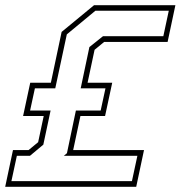

<svg xmlns="http://www.w3.org/2000/svg" viewBox="-57 -720 696 740"><path d="M-37 0 -7 -141.5H53L90 -172L111.5 -273H32L59.5 -401H139L180.5 -597L305.5 -700H619L589 -558.5H344.5L307.5 -528L280.5 -401H375.5L348 -273H253L225 -141.5H498L468 0ZM-13 -22H451.5L472.5 -119.5H189L201 -129.5L235.5 -294H331L349.5 -379.5H254L287.5 -538.5L340 -580.5H572.5L593.5 -678.5H310.5L200.5 -587.5L156 -379.5H77.5L59 -294H138L110 -162.5L58.5 -119.5H8Z"/></svg>

Font: Tourney ExtraLight
Style: Italic
Weight: 250
Italic angle: -12°
Version: Version 1.015